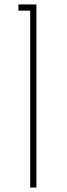

<svg xmlns="http://www.w3.org/2000/svg" viewBox="-20 -845 300 865"><path d="M63 -825H144V0H116V-797H63Z"/></svg>

Font: Spartan MB
Style: Regular
Weight: 250
Designer: Matt Bailey
Foundry: Matt Bailey
Version: Version 1.000